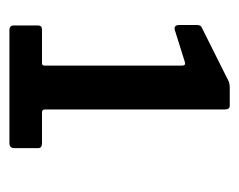

<svg xmlns="http://www.w3.org/2000/svg" viewBox="-70 -817 507 407"><g transform="rotate(90 183.5 -613.5)"><path d="M284 -449Q294 -449 294 -441V-390Q294 -380 283 -380H44Q34 -380 34 -389V-441Q34 -449 43 -449H114Q119 -449 119 -454V-746Q119 -754 112 -752L45 -731Q33 -727 33 -740V-777Q33 -782 34.5 -784.5Q36 -787 41 -789L143 -840Q150 -844 154.5 -845.5Q159 -847 166 -847H204Q212 -847 212 -837V-456Q212 -449 218 -449H284Z"/></g></svg>

Font: Libre Franklin SemiBold
Style: Regular
Weight: 600
Designer: Pablo Impallari, Rodrigo Fuenzalida, Nhung Nguyen
Foundry: Impallari Type
Version: Version 3.000